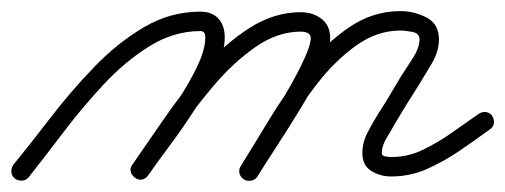

<svg xmlns="http://www.w3.org/2000/svg" viewBox="-32 -296 910 346"><path d="M-8 1Q23 -37 59.5 -84.5Q96 -132 138 -175.5Q180 -219 227.5 -247Q275 -275 329 -275Q350 -275 361.5 -262.5Q373 -250 373 -229Q373 -202 358 -169Q343 -136 320.5 -101Q298 -66 274.5 -34.5Q251 -3 235 20Q231 26 224 27.5Q217 29 211 24Q205 20 203.5 13Q202 6 207 0Q221 -20 243 -50Q265 -80 287 -113Q309 -146 323.5 -176.5Q338 -207 338 -229Q338 -240 329 -240Q281 -240 237 -212.5Q193 -185 154 -143Q115 -101 81 -56Q47 -11 20 23Q15 29 8 29.5Q1 30 -5 26Q-11 21 -11.5 14Q-12 7 -8 1ZM211 24Q205 20 203.5 13Q202 6 207 0Q232 -36 264 -82.5Q296 -129 334.5 -173Q373 -217 417.5 -245.5Q462 -274 510 -274Q532 -274 547.5 -262Q563 -250 563 -227Q563 -206 547.5 -171.5Q532 -137 509 -99.5Q486 -62 464.5 -29Q443 4 432 22Q428 28 421 29.5Q414 31 408 27Q402 23 400 16Q398 9 402 3Q408 -7 423 -30Q438 -53 456 -82Q474 -111 490.5 -140Q507 -169 517.5 -192.5Q528 -216 528 -227Q528 -234 522.5 -236.5Q517 -239 510 -239Q468 -239 428 -211Q388 -183 352.5 -141Q317 -99 287 -55Q257 -11 235 20Q231 26 224 27.5Q217 29 211 24ZM402 3Q425 -34 454 -82Q483 -130 519 -174Q555 -218 597.5 -247Q640 -276 690 -276Q714 -276 736.5 -264.5Q759 -253 759 -225Q759 -203 745.5 -180.5Q732 -158 721 -140Q721 -140 721 -140Q721 -140 721 -140Q721 -140 721 -140Q721 -140 721 -140Q710 -123 699.5 -106Q689 -89 679 -72Q679 -72 679 -72Q679 -72 679 -72Q679 -72 679 -72Q679 -72 679 -72Q673 -61 664.5 -47Q656 -33 656 -20Q656 -15 663 -14Q670 -13 673 -13Q703 -13 730 -26Q757 -39 782.5 -57Q808 -75 831 -91Q837 -95 844 -94Q851 -93 855 -87Q859 -81 858 -74Q857 -67 851 -63Q825 -44 796.5 -24.5Q768 -5 737.5 8.5Q707 22 673 22Q653 22 637 12Q621 2 621 -20Q621 -39 630 -56.5Q639 -74 649 -90Q649 -90 649 -90Q649 -90 649 -90Q649 -90 649 -90Q649 -90 649 -90Q660 -107 670.5 -124.5Q681 -142 691 -159Q691 -159 691 -159Q691 -159 691 -159Q691 -159 691 -159Q691 -159 691 -159Q699 -171 711.5 -190.5Q724 -210 724 -225Q724 -236 711 -238.5Q698 -241 690 -241Q647 -241 608.5 -213Q570 -185 537.5 -142.5Q505 -100 478.5 -55.5Q452 -11 431 22Q428 28 420.5 29.5Q413 31 407 27Q401 23 399.5 16Q398 9 402 3Z"/></svg>

Font: FRB American Cursive Guidelines Arrows
Style: Italic
Weight: 400
Italic angle: -25°
Version: Version 2.0;Modular Font Editor K font №1